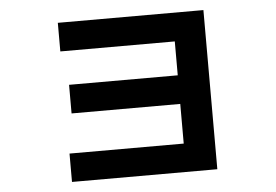

<svg xmlns="http://www.w3.org/2000/svg" viewBox="-47 -703 1095 762"><g transform="rotate(-5 500.0 -322.0)"><path d="M210 -5V-118H665V-276H232V-390H665V-525H209V-639H789V-5Z"/></g></svg>

Font: D2Coding
Style: Bold
Weight: 700
Monospace: yes
Designer: Yong-Rak Park; Jeong-Hwan Yoon; Sang-Min Lee;
Foundry: NHN Corporation
Version: Version 1.3.2; Build 20180524